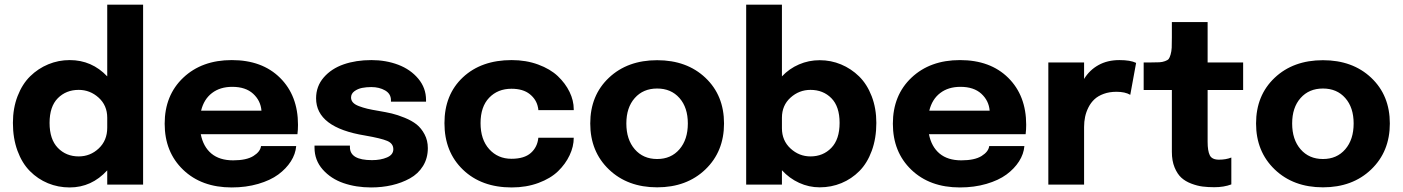

<svg xmlns="http://www.w3.org/2000/svg" viewBox="-20 -802 6093 834"><path d="M282.7 12.2Q232.4 12.2 188.2 -6.1Q144 -24.4 109.9 -58.8Q75.7 -93.3 55.9 -147.2Q36.1 -201.2 36.1 -268.1Q36.1 -332 56.4 -384.5Q76.7 -437 111.1 -470.7Q145.5 -504.4 189.7 -522.7Q233.9 -541 282.7 -541Q378.9 -541 445.8 -470.2V-781.7H601.6V0H445.8V-62Q377.9 12.2 282.7 12.2ZM321.8 -122.6Q372.1 -122.6 408.9 -157.2Q445.8 -191.9 445.8 -247.1V-290.5Q445.8 -344.2 408.4 -377.9Q371.1 -411.6 321.8 -411.6Q267.1 -411.6 231.2 -375.5Q195.3 -339.4 195.3 -268.1Q195.3 -196.8 231.2 -159.7Q267.1 -122.6 321.8 -122.6Z M1266.6 -167.5Q1263.7 -132.8 1243.4 -101.1Q1223.1 -69.3 1188.7 -43.9Q1154.3 -18.6 1101.6 -3.2Q1048.8 12.2 986.3 12.2Q855.5 12.2 775.4 -64.7Q695.3 -141.6 695.3 -264.6Q695.3 -388.2 776.1 -464.6Q856.9 -541 986.8 -541Q1118.7 -541 1196.5 -463.9Q1274.4 -386.7 1274.4 -259.8Q1274.4 -237.8 1272 -219.2H852.1Q862.8 -164.6 898.2 -135Q933.6 -105.5 992.7 -105.5Q1050.3 -105.5 1080.6 -124.3Q1110.8 -143.1 1113.8 -167.5ZM988.8 -424.8Q936 -424.8 900.9 -397.9Q865.7 -371.1 853.5 -321.3H1115.7Q1112.3 -364.7 1079.6 -394.8Q1046.9 -424.8 988.8 -424.8Z M1591.8 12.2Q1526.9 12.2 1472.2 -6.6Q1417.5 -25.4 1381.8 -65.7Q1346.2 -106 1346.2 -160.6V-169.4H1500V-162.6Q1500 -106.4 1595.7 -106.4Q1633.8 -106.4 1661.1 -118.2Q1688.5 -129.9 1688.5 -153.8Q1688.5 -178.7 1662.1 -189.9Q1635.7 -201.2 1565.4 -213.4Q1353 -248 1353 -375Q1353 -427.2 1386.2 -465.6Q1419.4 -503.9 1472.9 -522.5Q1526.4 -541 1593.3 -541Q1656.2 -541 1709.7 -520.8Q1763.2 -500.5 1796.9 -460.2Q1830.6 -419.9 1830.6 -367.7V-360.4H1678.2V-366.7Q1678.2 -394.5 1652.8 -409.2Q1627.4 -423.8 1592.8 -423.8Q1571.8 -423.8 1553 -420.2Q1534.2 -416.5 1519.5 -405.8Q1504.9 -395 1504.9 -378.4Q1504.9 -366.2 1513.2 -356.9Q1521.5 -347.7 1538.8 -341.1Q1556.2 -334.5 1575.4 -329.8Q1594.7 -325.2 1624.5 -320.3Q1656.7 -314.9 1681.6 -309.1Q1706.5 -303.2 1737.8 -290.5Q1769 -277.8 1789.6 -261.5Q1810.1 -245.1 1824.2 -218.5Q1838.4 -191.9 1838.4 -158.7Q1838.4 -114.7 1817.4 -80.8Q1796.4 -46.9 1760.5 -27.1Q1724.6 -7.3 1682.1 2.4Q1639.6 12.2 1591.8 12.2Z M2202.6 12.2Q2071.3 12.2 1991 -64.9Q1910.6 -142.1 1910.6 -267.1Q1910.6 -391.1 1990.7 -466.1Q2070.8 -541 2202.6 -541Q2265.1 -541 2317.6 -521.7Q2370.1 -502.4 2403.1 -471.2Q2436 -439.9 2454.1 -402.6Q2472.2 -365.2 2472.2 -327.6V-323.7H2318.4Q2318.4 -329.1 2316.9 -335Q2310.5 -369.6 2281.2 -393.1Q2252 -416.5 2201.7 -416.5Q2142.1 -416.5 2104.7 -377.4Q2067.4 -338.4 2067.4 -267.1Q2067.4 -195.8 2105 -154.1Q2142.6 -112.3 2201.7 -112.3Q2257.3 -112.3 2285.9 -137.7Q2314.5 -163.1 2318.4 -203.6H2472.2Q2472.2 -165.5 2454.3 -127.7Q2436.5 -89.8 2404.1 -58.3Q2371.6 -26.9 2318.8 -7.3Q2266.1 12.2 2202.6 12.2Z M3043.9 -65.9Q2962.9 11.7 2834.5 11.7Q2706.1 11.7 2625 -65.9Q2543.9 -143.6 2543.9 -265.6Q2543.9 -387.7 2624.8 -464.1Q2705.6 -540.5 2834.5 -540.5Q2963.4 -540.5 3044.2 -464.1Q3125 -387.7 3125 -265.6Q3125 -143.6 3043.9 -65.9ZM2967.8 -265.6Q2967.8 -335 2931.4 -376.2Q2895 -417.5 2834.5 -417.5Q2773.9 -417.5 2737.3 -376.2Q2700.7 -335 2700.7 -265.6Q2700.7 -195.8 2737.3 -153.6Q2773.9 -111.3 2834.5 -111.3Q2895 -111.3 2931.4 -153.6Q2967.8 -195.8 2967.8 -265.6Z M3221.2 0V-781.7H3376.5V-470.2Q3408.2 -503.9 3450.7 -522.2Q3493.2 -540.5 3540.5 -540.5Q3589.4 -540.5 3633.3 -522.2Q3677.2 -503.9 3711.7 -470.2Q3746.1 -436.5 3766.4 -384Q3786.6 -331.5 3786.6 -268.1Q3786.6 -201.2 3766.8 -147.2Q3747.1 -93.3 3713.1 -59.1Q3679.2 -24.9 3635 -6.6Q3590.8 11.7 3540.5 11.7Q3493.7 11.7 3451.2 -7.8Q3408.7 -27.3 3376.5 -62.5V0ZM3500.5 -411.6Q3451.2 -411.6 3413.8 -377.9Q3376.5 -344.2 3376.5 -290.5V-245.1Q3376.5 -191.4 3413.8 -157Q3451.2 -122.6 3500.5 -122.6Q3555.2 -122.6 3591.1 -159.7Q3627 -196.8 3627 -268.1Q3627 -339.4 3591.3 -375.5Q3555.7 -411.6 3500.5 -411.6Z M4429.7 -167.5Q4426.8 -132.8 4406.5 -101.1Q4386.2 -69.3 4351.8 -43.9Q4317.4 -18.6 4264.6 -3.2Q4211.9 12.2 4149.4 12.2Q4018.6 12.2 3938.5 -64.7Q3858.4 -141.6 3858.4 -264.6Q3858.4 -388.2 3939.2 -464.6Q4020 -541 4149.9 -541Q4281.7 -541 4359.6 -463.9Q4437.5 -386.7 4437.5 -259.8Q4437.5 -237.8 4435.1 -219.2H4015.1Q4025.9 -164.6 4061.3 -135Q4096.7 -105.5 4155.8 -105.5Q4213.4 -105.5 4243.7 -124.3Q4273.9 -143.1 4276.9 -167.5ZM4151.9 -424.8Q4099.1 -424.8 4064 -397.9Q4028.8 -371.1 4016.6 -321.3H4278.8Q4275.4 -364.7 4242.7 -394.8Q4210 -424.8 4151.9 -424.8Z M4533.7 0V-530.8H4689V-459Q4712.4 -497.6 4751.5 -519.3Q4790.5 -541 4842.3 -541Q4890.6 -541 4915 -528.8L4889.6 -390.1Q4867.2 -403.3 4829.6 -403.3Q4798.8 -403.3 4774.2 -394.3Q4749.5 -385.3 4733.9 -370.6Q4718.3 -356 4708 -335.7Q4697.8 -315.4 4693.4 -294.4Q4689 -273.4 4689 -250.5V0Z M5254.4 11.2Q5227.1 11.2 5203.9 8.3Q5180.7 5.4 5154.8 -4.4Q5128.9 -14.2 5111.3 -30.3Q5093.8 -46.4 5082 -75Q5070.3 -103.5 5070.3 -142.1V-411.1H4947.8V-530.8H4981.9Q5004.9 -530.8 5016.8 -531.5Q5028.8 -532.2 5040.5 -536.4Q5052.2 -540.5 5056.6 -546.1Q5061 -551.8 5064.9 -565.4Q5068.8 -579.1 5069.6 -595Q5070.3 -610.8 5070.3 -639.2V-706.1H5225.6V-530.8H5379.9V-411.1H5225.6V-186Q5225.6 -146.5 5235.1 -127.4Q5244.6 -108.4 5274.9 -108.4Q5305.2 -108.4 5328.6 -117.7V-1Q5296.4 11.2 5254.4 11.2Z M5936 -65.9Q5855 11.7 5726.6 11.7Q5598.1 11.7 5517.1 -65.9Q5436 -143.6 5436 -265.6Q5436 -387.7 5516.8 -464.1Q5597.7 -540.5 5726.6 -540.5Q5855.5 -540.5 5936.3 -464.1Q6017.1 -387.7 6017.1 -265.6Q6017.1 -143.6 5936 -65.9ZM5859.9 -265.6Q5859.9 -335 5823.5 -376.2Q5787.1 -417.5 5726.6 -417.5Q5666 -417.5 5629.4 -376.2Q5592.8 -335 5592.8 -265.6Q5592.8 -195.8 5629.4 -153.6Q5666 -111.3 5726.6 -111.3Q5787.1 -111.3 5823.5 -153.6Q5859.9 -195.8 5859.9 -265.6Z"/></svg>

Font: Epilogue
Style: Bold
Weight: 700
Designer: Tyler Finck
Foundry: Etcetera Type Co
Version: Version 2.112